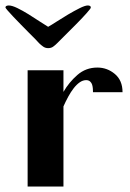

<svg xmlns="http://www.w3.org/2000/svg" viewBox="-35 -682 474 702"><path d="M66 -425H197V-346Q217 -381 248 -408Q279 -435 321 -435Q357 -435 385 -411.5Q413 -388 413 -345H305Q305 -350 304.5 -357.5Q304 -365 302 -372Q300 -379 294.5 -384Q289 -389 280 -389Q268 -389 256.5 -381Q245 -373 234.5 -359.5Q224 -346 214.5 -328.5Q205 -311 197 -293V0H66ZM-15 -654Q-15 -659 -11 -660.5Q-7 -662 -3 -662Q9 -662 28.5 -652.5Q48 -643 69 -630Q90 -617 109.5 -604Q129 -591 141 -584Q152 -590 172 -603Q192 -616 214 -629Q236 -642 256 -652Q276 -662 286 -662Q290 -662 293.5 -660.5Q297 -659 297 -654Q297 -651 280 -632Q263 -613 241 -591Q219 -569 199.5 -549.5Q180 -530 174 -524Q167 -517 159.5 -511.5Q152 -506 141 -506Q131 -506 123 -511.5Q115 -517 108 -524Q105 -528 94.5 -538.5Q84 -549 70 -563Q56 -577 41 -592.5Q26 -608 13.5 -621Q1 -634 -7 -643.5Q-15 -653 -15 -654Z"/></svg>

Font: Gamine
Style: Bold
Weight: 700
Designer: Tapiwanashe Sebastian Garikayi
Version: Version 1.000